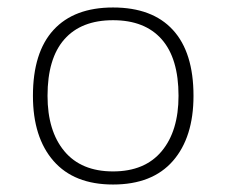

<svg xmlns="http://www.w3.org/2000/svg" viewBox="-20 -483 604 513"><path d="M282 10Q178 10 123 -53Q68 -116 68 -227Q68 -343 123 -403Q178 -463 282 -463Q387 -463 442 -403Q497 -343 497 -227Q497 -116 442 -53Q387 10 282 10ZM282 -25Q367 -25 412 -79Q457 -133 457 -227Q457 -327 412 -378Q367 -429 282 -429Q197 -429 152 -378Q107 -327 107 -227Q107 -133 152 -79Q197 -25 282 -25Z"/></svg>

Font: Noto Sans Thai ExtraLight
Style: Regular
Weight: 200
Designer: Monotype Design Team
Foundry: Monotype Imaging Inc.
Version: Version 2.001; ttfautohint (v1.8.4.7-5d5b)